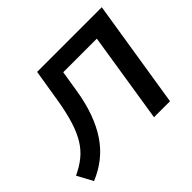

<svg xmlns="http://www.w3.org/2000/svg" viewBox="-166 -934 1180 1180"><g transform="rotate(-45 424.5 -344.0)"><path d="M46 17 -9 -85Q45 -110 84.5 -142Q124 -174 152.5 -220Q181 -266 201.5 -331Q222 -396 237 -484L273 -705H835L723 0H584L677 -590H385L363 -453Q348 -358 320.5 -282.5Q293 -207 254 -149.5Q215 -92 163 -51Q111 -10 46 17Z"/></g></svg>

Font: Nunito Sans 10pt SemiExpanded
Style: Bold Italic
Weight: 700
Width: 6
Italic angle: -9°
Designer: Vernon Adams
Foundry: Vernon Adams
Version: Version 3.101;gftools[0.9.27]